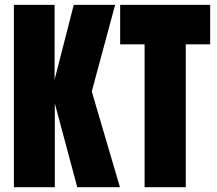

<svg xmlns="http://www.w3.org/2000/svg" viewBox="-20 -782 908 802"><path d="M38.1 0V-761.7H208V-449.2L288.1 -761.7H460.9L363.3 -399.9L481 0H302.7L209 -350.1V0Z M584 0V-596.7H481.9V-761.7H857.9V-596.7H755.9V0Z"/></svg>

Font: Anton SC
Style: Regular
Weight: 400
Designer: Vernon Adams
Foundry: Vernon Adams
Version: Version 2.116; ttfautohint (v1.8.4.7-5d5b)